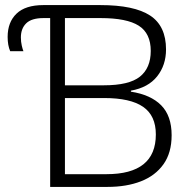

<svg xmlns="http://www.w3.org/2000/svg" viewBox="-20 -734 748 754"><path d="M177 0V-663H151Q104 -663 83 -642.5Q62 -622 62 -587Q62 -570 65.5 -555Q69 -540 72 -533H20Q10 -556 10 -589Q10 -647 45 -680.5Q80 -714 150 -714H374Q507 -714 569.5 -673Q632 -632 632 -540Q632 -478 597 -434Q562 -390 494 -378V-374Q572 -362 613 -320.5Q654 -279 654 -203Q654 -134 622 -89Q590 -44 533.5 -22Q477 0 402 0ZM235 -399H388Q487 -399 529.5 -433Q572 -467 572 -534Q572 -603 525 -633Q478 -663 375 -663H235ZM235 -50H398Q592 -50 592 -206Q592 -280 542 -314.5Q492 -349 389 -349H235Z"/></svg>

Font: BC Sans Light
Style: Regular
Weight: 300
Designer: Monotype Design Team
Foundry: Monotype Imaging Inc.
Version: Version 2.000;GOOG;noto-source:20170915:90ef993387c0